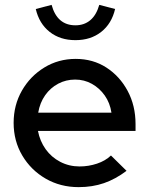

<svg xmlns="http://www.w3.org/2000/svg" viewBox="-20 -760 613 789"><path d="M303 9Q228 9 167.5 -26Q107 -61 71.5 -121Q36 -181 36 -255Q36 -328 70 -387.5Q104 -447 162 -482.5Q220 -518 291 -518Q362 -518 417 -482.5Q472 -447 504.5 -386.5Q537 -326 537 -250V-222H136Q144 -180 167.5 -147Q191 -114 227.5 -95Q264 -76 307 -76Q344 -76 378.5 -87.5Q413 -99 436 -121L500 -58Q455 -24 407.5 -7.5Q360 9 303 9ZM137 -297H438Q432 -337 410.5 -367.5Q389 -398 357.5 -415.5Q326 -433 289 -433Q251 -433 219 -416Q187 -399 165.5 -368.5Q144 -338 137 -297ZM290 -595Q227 -595 184 -629Q141 -663 127 -723L192 -740Q215 -656 290 -656Q326 -656 351 -677Q376 -698 388 -740L453 -723Q439 -663 396 -629Q353 -595 290 -595Z"/></svg>

Font: Red Hat Display Medium
Style: Regular
Weight: 500
Designer: Pentagram, MCKL
Foundry: Pentagram, MCKL
Version: Version 1.023